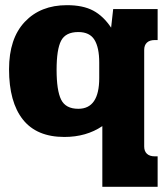

<svg xmlns="http://www.w3.org/2000/svg" viewBox="-20 -515 635 743"><path d="M376 -27Q314 15 229 15Q122 15 68.5 -52.5Q15 -120 15 -247Q15 -366 76 -430.5Q137 -495 239 -495Q301 -495 340.5 -474Q380 -453 410 -408L418 -480H590V-360H579Q559 -360 548.5 -350Q538 -340 538 -322V52Q538 70 548.5 80Q559 90 579 90H590V208H376ZM364 -213V-273Q364 -331 345.5 -361Q327 -391 283 -391Q234 -391 216.5 -357.5Q199 -324 199 -245Q199 -165 216.5 -129.5Q234 -94 283 -94Q364 -94 364 -213Z"/></svg>

Font: Pridi
Style: Bold
Weight: 700
Designer: Katatrad Team
Foundry: CadsonDemak
Version: Version 1.001